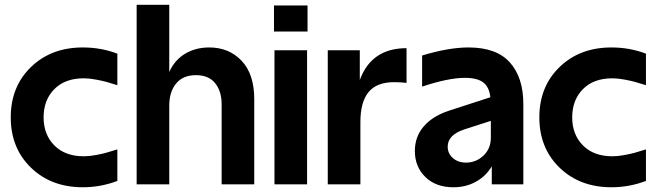

<svg xmlns="http://www.w3.org/2000/svg" viewBox="-20 -770 2756 802"><path d="M470.2 -414.1Q437.5 -424.3 422.4 -428.5Q407.2 -432.6 380.1 -437.7Q353 -442.9 330.1 -442.9Q251.5 -442.9 206.8 -397.5Q162.1 -352.1 162.1 -279.8Q162.1 -208 207 -162.6Q252 -117.2 330.1 -117.2Q353 -117.2 380.1 -122.3Q407.2 -127.4 422.4 -131.6Q437.5 -135.7 470.2 -146V-14.2Q400.4 12.2 326.2 12.2Q193.8 12.2 109.4 -69.6Q24.9 -151.4 24.9 -279.8Q24.9 -408.2 109.4 -490Q193.8 -571.8 326.2 -571.8Q401.9 -571.8 470.2 -545.9Z M905.8 -334Q905.8 -389.6 878.4 -422.9Q851.1 -456.1 798.8 -456.1Q744.1 -456.1 715.6 -421.1Q687 -386.2 687 -329.1V0H550.8V-750H687V-469.2Q709.5 -519.5 753.4 -545.7Q797.4 -571.8 854 -571.8Q936.5 -571.8 989.3 -516.1Q1042 -460.4 1042 -356V0H905.8Z M1126.5 -560.1H1262.7V0H1126.5ZM1124.5 -638.2V-747.1H1264.6V-638.2Z M1349.1 -560.1H1482.9V-436Q1531.7 -568.8 1678.2 -568.8V-423.8Q1654.3 -426.8 1626 -426.8Q1553.7 -426.8 1519.5 -385.3Q1485.4 -343.8 1485.4 -259.8V0H1349.1Z M1712.9 -139.2Q1712.9 -199.7 1750.7 -242.9Q1788.6 -286.1 1856.9 -308.1L2028.3 -363.8Q2023.4 -407.2 1998.3 -426Q1973.1 -444.8 1921.9 -444.8Q1852.5 -444.8 1743.2 -408.2V-538.1Q1854 -571.8 1937 -571.8Q2054.2 -571.8 2110.1 -508.8Q2166 -445.8 2166 -335.9V0H2034.2V-75.2Q2009.8 -34.2 1968 -11Q1926.3 12.2 1874 12.2Q1800.3 12.2 1756.6 -30.8Q1712.9 -73.7 1712.9 -139.2ZM1850.1 -157.2Q1850.1 -128.9 1871.6 -109.9Q1893.1 -90.8 1926.3 -90.8Q1968.8 -90.8 1999.5 -120.1Q2030.3 -149.4 2030.3 -194.8V-265.1L1918 -229Q1850.1 -206.1 1850.1 -157.2Z M2678.2 -414.1Q2645.5 -424.3 2630.4 -428.5Q2615.2 -432.6 2588.1 -437.7Q2561 -442.9 2538.1 -442.9Q2459.5 -442.9 2414.8 -397.5Q2370.1 -352.1 2370.1 -279.8Q2370.1 -208 2415 -162.6Q2460 -117.2 2538.1 -117.2Q2561 -117.2 2588.1 -122.3Q2615.2 -127.4 2630.4 -131.6Q2645.5 -135.7 2678.2 -146V-14.2Q2608.4 12.2 2534.2 12.2Q2401.9 12.2 2317.4 -69.6Q2232.9 -151.4 2232.9 -279.8Q2232.9 -408.2 2317.4 -490Q2401.9 -571.8 2534.2 -571.8Q2609.9 -571.8 2678.2 -545.9Z"/></svg>

Font: TASA Explorer
Style: Bold
Weight: 700
Designer: Weizhong Zhang
Foundry: Local Remote
Version: Version 1.000;Glyphs 3.1.2 (3151)